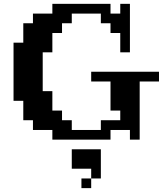

<svg xmlns="http://www.w3.org/2000/svg" viewBox="-20 -720 840 990"><path d="M549.8 -49.8V0H250V-49.8H149.9V-100.1H100.1V-200.2H49.8V-500H100.1V-600.1H149.9V-649.9H250V-700.2H549.8V-649.9H600.1V-700.2H649.9V-450.2H600.1V-549.8H549.8V-600.1H500V-649.9H350.1V-600.1H299.8V-549.8H250V-450.2H200.2V-250H250V-149.9H299.8V-100.1H350.1V-49.8H500V-100.1H600.1V-149.9H549.8V-299.8H450.2V-350.1H799.8V-299.8H700.2V0H649.9V-49.8ZM450.2 200.2V149.9H350.1V49.8H500V200.2ZM399.9 250V200.2H450.2V250Z"/></svg>

Font: Redaction 50
Style: Bold
Weight: 700
Designer: Jeremy Mickel / Forest Young
Foundry: MCKL
Version: Version 2.001;hotconv 1.0.113;makeotfexe 2.5.65598 DEVELOPME